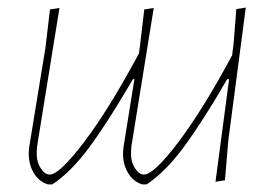

<svg xmlns="http://www.w3.org/2000/svg" viewBox="-20 -476 726 507"><path d="M137 -455 78 -90 77 -75Q76 -50 87 -32.5Q98 -15 111 -15Q137 -15 202.5 -101.5Q268 -188 347 -335L349 -350L361 -451L386 -455L327 -90L326 -75Q325 -50 336 -32.5Q347 -15 360 -15Q386 -15 450.5 -100Q515 -185 593 -330L597 -362L604 -452L629 -456L583 -106L574 0L549 4L585 -267H580Q515 -155 465.5 -88Q416 -21 367 11H356Q332 4 318 -19.5Q304 -43 305 -74L306 -87L335 -267H331Q266 -155 216.5 -88Q167 -21 118 11H107Q83 4 69 -19.5Q55 -43 56 -74L57 -87L100 -350L112 -451Z"/></svg>

Font: Alegreya Sans Thin
Style: Italic
Weight: 100
Italic angle: -7°
Designer: Juan Pablo del Peral
Foundry: Huerta Tipografica
Version: Version 2.007